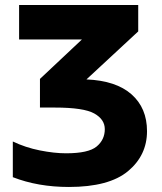

<svg xmlns="http://www.w3.org/2000/svg" viewBox="-20 -734 646 764"><path d="M530 -714H56V-577H306L139 -420V-306H198Q313 -306 355 -282.5Q397 -259 397 -220Q397 -178 364.5 -151Q332 -124 243 -124Q196 -124 138.5 -135.5Q81 -147 31 -171V-29Q131 10 254 10Q414 10 489.5 -53Q565 -116 565 -212Q565 -304 503.5 -358.5Q442 -413 324 -418L530 -609Z"/></svg>

Font: Noto Sans UI Extra
Style: Regular
Weight: 800
Designer: Monotype Design Team
Foundry: Monotype Imaging Inc.
Version: Version 1.901